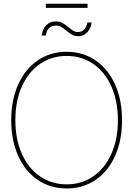

<svg xmlns="http://www.w3.org/2000/svg" viewBox="-20 -1017 725 1044"><path d="M41 -363.3Q41 -473.1 78.9 -557.6Q116.7 -642.1 185.3 -688.7Q253.9 -735.4 342.8 -735.4Q431.2 -735.4 499.5 -688.7Q567.9 -642.1 605.7 -557.6Q643.6 -473.1 643.6 -363.3Q643.6 -253.4 605.7 -169.2Q567.9 -85 499.5 -38.6Q431.2 7.8 342.8 7.8Q253.4 7.8 185.1 -38.8Q116.7 -85.4 78.9 -169.7Q41 -253.9 41 -363.3ZM621.1 -363.3Q621.1 -466.3 585.9 -545.9Q550.8 -625.5 487.5 -669.2Q424.3 -712.9 342.8 -712.9Q260.7 -712.9 197.5 -669.4Q134.3 -626 98.9 -546.6Q63.5 -467.3 63.5 -363.3Q63.5 -260.7 98.4 -181.6Q133.3 -102.5 196.8 -58.6Q260.3 -14.6 342.8 -14.6Q424.3 -14.6 487.5 -58.3Q550.8 -102.1 585.9 -181.2Q621.1 -260.3 621.1 -363.3ZM339.8 -851.1Q323.2 -864.7 311.8 -871.3Q300.3 -877.9 286.1 -877.9Q261.7 -877.9 246.6 -863.5Q231.4 -849.1 229.5 -823.7H207Q209 -845.7 219 -863.3Q229 -880.9 245.4 -890.6Q261.7 -900.4 282.2 -900.4Q304.2 -900.4 320.1 -891.8Q335.9 -883.3 355 -867.2Q370.1 -854.5 379.9 -848.6Q389.6 -842.8 401.9 -842.8Q423.3 -842.8 436.5 -855.2Q449.7 -867.7 455.6 -895H478.5Q474.6 -872.1 464.6 -855.2Q454.6 -838.4 439.5 -829.3Q424.3 -820.3 405.8 -820.3Q386.7 -820.3 372.3 -828.1Q357.9 -835.9 339.8 -851.1ZM456.1 -974.1H229.5V-996.6H456.1Z"/></svg>

Font: Intratopia Thin
Style: Regular
Weight: 100
Designer: Rasmus Andersson
Foundry: rsms
Version: Version 3.000;Glyphs 3.2.3 (3260)